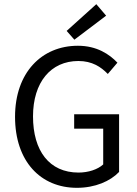

<svg xmlns="http://www.w3.org/2000/svg" viewBox="-20 -887 657 919"><path d="M348 12C436 12 508 -20 550 -64V-340H335V-271H474V-100C448 -76 403 -61 356 -61C216 -61 138 -165 138 -330C138 -493 223 -595 355 -595C421 -595 463 -567 496 -533L542 -587C504 -627 444 -668 353 -668C179 -668 52 -539 52 -328C52 -114 175 12 348 12ZM336 -697 488 -812 441 -867 299 -739Z"/></svg>

Font: Giro Sans Regular
Style: Regular
Weight: 400
Designer: Paul D. Hunt
Foundry: Adobe Systems Incorporated
Version: Version 1.000;PS 1.0;hotconv 1.0.88;makeotf.lib2.5.647800